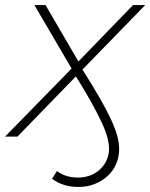

<svg xmlns="http://www.w3.org/2000/svg" viewBox="-49 -540 594 759"><path d="M234 -269 87 -520H131L261 -297L477 -520H525L277 -265Q317 -202 344.5 -154Q372 -106 389.5 -68.5Q407 -31 414.5 -3Q422 25 422 49Q422 81 410 108.5Q398 136 376 156Q354 176 325 187.5Q296 199 261 199Q200 199 157 167L176 136Q193 149 214 155.5Q235 162 258 162Q285 162 307.5 153.5Q330 145 346.5 129.5Q363 114 372.5 93Q382 72 382 48Q382 27 375 1.5Q368 -24 352 -58Q336 -92 311.5 -136.5Q287 -181 251 -238L20 0H-29Z"/></svg>

Font: Argentum Sans ExtraLight
Style: Italic
Weight: 200
Italic angle: -11°
Designer: Julieta Ulanovsky (font), Cristiano Sobral (main changes and remaster)
Foundry: Julieta Ulanovsky (font), Cristiano Sobral (main changes and remaster)
Version: Version 2.007;June 15, 2022;FontCreator 14.0.0.2814 64-bit; 